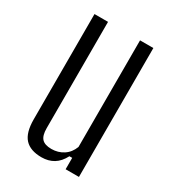

<svg xmlns="http://www.w3.org/2000/svg" viewBox="-153 -684 694 774"><g transform="rotate(30 194.0 -296.5)"><path d="M161 7Q109 7 83.5 -20.5Q58 -48 58 -110V-600H121V-105Q121 -71 134.5 -56.5Q148 -42 179 -42Q210 -42 234.5 -58Q259 -74 270 -104V-600H332V0H270V-53H257Q241 -22 217 -7.5Q193 7 161 7Z"/></g></svg>

Font: Big Shoulders Text Light
Style: Regular
Weight: 300
Designer: Patric King
Foundry: XO Type Co
Version: Version 1.000; ttfautohint (v1.8.2)